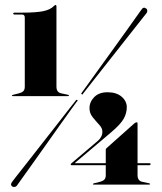

<svg xmlns="http://www.w3.org/2000/svg" viewBox="-20 -738 646 767"><path d="M38 -680Q33 -680 33 -684Q33 -687.5 37.5 -687.5H69.5Q123 -687.5 152 -693.2Q181 -699 196 -714.5Q197.5 -715.5 198.8 -716.8Q200 -718 202 -718Q205.5 -718 205.5 -712.5V-391.5Q205.5 -369 225 -365L251 -359.5Q255.5 -358.5 255.5 -356.5Q255.5 -354 251 -354H32Q27.5 -354 27.5 -356.5Q27.5 -358 33 -359.5L55 -365Q66 -367.5 72.5 -373.2Q79 -379 79 -391.5V-667.5Q79 -680 68 -680ZM402.5 -140Q402.5 -144 406 -146.5L516 -244.5Q522 -249.5 525.5 -249.5Q529.5 -249.5 529.5 -244.5V-86H577Q581.5 -86 581.5 -82.5Q581.5 -78 575.5 -78H529.5V-38Q529.5 -15.5 549 -11.5L575 -6Q579.5 -5 579.5 -3Q579.5 -0.5 575 -0.5H355.5Q351 -0.5 351 -3Q351 -4.5 356.5 -6L378.5 -11.5Q389.5 -14 396 -19.8Q402.5 -25.5 402.5 -38V-78H265.5Q262.5 -78 262.5 -81Q262.5 -83 264.5 -85L370.5 -175Q389 -190.5 389 -212.5Q389 -226 376.2 -239.8Q363.5 -253.5 350.5 -269.5Q337.5 -285.5 337.5 -305.5Q337.5 -331 356.5 -350.2Q375.5 -369.5 409.5 -369.5Q445 -369.5 465.8 -351.8Q486.5 -334 486.5 -309.5Q486.5 -286 474.2 -263.8Q462 -241.5 423.5 -209L278 -86H402.5ZM311.5 -363.5Q309 -358.5 306.5 -361.5Q303 -363.5 306.5 -367.5Q310 -372 328.2 -397.5Q346.5 -423 373.2 -460Q400 -497 429.5 -538Q459 -579 484.8 -615Q510.5 -651 527.2 -674.5Q544 -698 545 -699.5Q553.5 -712.5 564.5 -703.5Q568.5 -700.5 568.5 -694.5Q568.5 -688.5 564.5 -684.5Q563.5 -683.5 545.8 -661Q528 -638.5 500.5 -603.5Q473 -568.5 441.8 -529Q410.5 -489.5 382.2 -453.5Q354 -417.5 334.5 -392.8Q315 -368 311.5 -363.5ZM282 -335.5Q285 -341 288.5 -338.5Q292.5 -336.5 286.5 -331.5Q283.5 -327.5 265 -302Q246.5 -276.5 219.8 -238.8Q193 -201 163.8 -159.8Q134.5 -118.5 108.5 -82Q82.5 -45.5 65.5 -21.8Q48.5 2 47.5 3.5Q44 8 38.5 8.8Q33 9.5 29 7Q19 0 29.5 -13Q30.5 -14.5 48.2 -37.2Q66 -60 93.8 -95.2Q121.5 -130.5 152.5 -170.2Q183.5 -210 211.8 -246Q240 -282 259.2 -306.8Q278.5 -331.5 282 -335.5Z"/></svg>

Font: Fraunces 144pt Black
Style: Regular
Weight: 900
Version: Version 1.000;[0bf87f6ff]